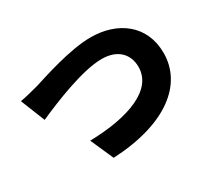

<svg xmlns="http://www.w3.org/2000/svg" viewBox="-136 -917 1272 1163"><g transform="rotate(-30 500.0 -336.0)"><path d="M43 -563 111 -393C230 -446 456 -540 594 -540C706 -540 764 -475 764 -387C764 -229 563 -152 287 -146L358 15C735 -3 938 -165 938 -384C938 -579 790 -687 601 -687C454 -687 246 -616 174 -594C138 -584 80 -569 43 -563Z"/></g></svg>

Font: Noto Sans HK Black
Style: Regular
Weight: 900
Designer: Ryoko NISHIZUKA 西塚涼子 (kana, bopomofo & ideographs); Paul D. Hunt (Latin, Greek & Cyrillic); Sandoll Communications 산돌커뮤니
Foundry: Adobe
Version: Version 2.004;hotconv 1.0.118;makeotfexe 2.5.65603